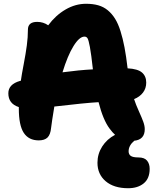

<svg xmlns="http://www.w3.org/2000/svg" viewBox="-20 -747 820 1011"><path d="M654.8 244.1Q579.6 244.1 536.4 207.3Q493.2 170.4 493.2 109.9Q493.2 63.5 518.1 24.4Q543 -14.6 585.9 -37.1Q572.3 -49.3 557.1 -69.8Q522.9 -115.2 499 -209Q428.7 -205.1 266.1 -186Q252.4 -103 249 -73.2Q245.6 -38.1 230.2 -22.9Q214.8 -7.8 184.1 -7.8Q131.3 -7.8 105.2 -47.4Q79.1 -86.9 79.1 -175.8V-183.1Q23.9 -200.7 23.9 -255.9Q23.9 -303.2 85 -320.8Q85.9 -320.8 87.4 -321.3Q88.9 -321.8 89.8 -321.8Q94.2 -354 105 -409.9Q115.7 -465.8 121.3 -508.3Q127 -550.8 127 -590.8Q127 -631.8 175.8 -631.8Q208 -631.8 233.9 -613.8Q272.9 -666.5 325 -696.8Q377 -727.1 433.1 -727.1Q469.7 -727.1 497.8 -719Q525.9 -710.9 547.9 -692.6Q569.8 -674.3 585.9 -648.4Q602.1 -622.6 614.5 -583Q627 -543.5 635.7 -497.1Q644.5 -450.7 651.9 -387.2Q705.6 -384.3 727.8 -365Q750 -345.7 750 -312Q750 -282.2 733.2 -259.8Q716.3 -237.3 686 -225.1Q695.8 -195.3 711.2 -161.4Q726.6 -127.4 734.4 -106Q742.2 -84.5 742.2 -66.9Q742.2 -11.7 687 -5.9Q657.2 19.5 657.2 49.8Q657.2 65.9 668.7 74Q680.2 82 709 82Q740.7 82 754.4 98.9Q768.1 115.7 768.1 142.1Q768.1 192.9 736.8 218.5Q705.6 244.1 654.8 244.1ZM424.8 -554.2Q397.9 -554.2 367.2 -504.6Q336.4 -455.1 309.1 -366.2Q395.5 -377.9 469.2 -381.8Q460.4 -461.9 453.4 -499.5Q446.3 -537.1 440.7 -545.7Q435.1 -554.2 424.8 -554.2Z"/></svg>

Font: Shantell Sans Bouncy
Style: Regular
Weight: 800
Designer: Stephen Nixon, Anya Danilova, Shantell Martin
Foundry: Arrow Type
Version: Version 1.006;[9816181b4]